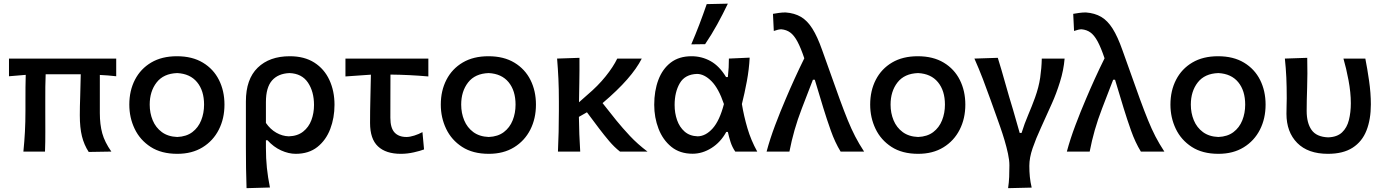

<svg xmlns="http://www.w3.org/2000/svg" viewBox="-20 -810 7395 1026"><path d="M105 0Q110.5 -54.5 113.2 -106Q116 -157.5 116 -219V-268Q116 -309.5 116.2 -344.2Q116.5 -379 117.5 -410L28 -402.5V-497H601V-402.5Q579 -405 557.2 -406.8Q535.5 -408.5 513.5 -409.5V-206Q513.5 -144.5 526.5 -97.5Q539.5 -50.5 575 0L454 2Q429 -36.5 417.8 -82.2Q406.5 -128 406.5 -194Q406.5 -240.5 408.5 -293.2Q410.5 -346 411.5 -413Q409 -413 406 -413H224Q222.5 -380.5 222.2 -346.5Q222 -312.5 222 -277.5V-214Q222 -156.5 222.2 -105.2Q222.5 -54 220.5 0Z M927.5 12Q842 12 785 -25Q728 -62 699.5 -121.8Q671 -181.5 671 -251Q671 -325.5 701.2 -384Q731.5 -442.5 788.2 -476Q845 -509.5 925.5 -509.5Q1007.5 -509.5 1064.2 -475.2Q1121 -441 1150.2 -382.5Q1179.5 -324 1179.5 -251Q1179.5 -176.5 1149.2 -117Q1119 -57.5 1062.5 -22.8Q1006 12 927.5 12ZM927 -78Q976 -80 1007.8 -104Q1039.5 -128 1055 -166.8Q1070.5 -205.5 1070.5 -251Q1070.5 -325.5 1033.2 -370.8Q996 -416 927 -419.5Q854 -417 817 -369.5Q780 -322 780 -251Q780 -206 796 -167.2Q812 -128.5 844.8 -104.2Q877.5 -80 927 -78Z M1297.5 195.5Q1295.5 141 1294.8 88.2Q1294 35.5 1294 -26V-268Q1294 -387 1357 -448.2Q1420 -509.5 1528.5 -509.5Q1606.5 -509.5 1659.8 -475.5Q1713 -441.5 1740.2 -382.5Q1767.5 -323.5 1767.5 -250Q1767.5 -180.5 1744.8 -120.8Q1722 -61 1676 -24.5Q1630 12 1560 12Q1522.5 12 1482.2 -6.2Q1442 -24.5 1409.5 -60.5H1401V-20.5Q1401 37 1406.2 87.2Q1411.5 137.5 1422.5 192ZM1523.5 -81.5Q1570 -83 1600 -106.8Q1630 -130.5 1644 -168Q1658 -205.5 1658 -249Q1658 -320.5 1625.5 -368.8Q1593 -417 1527 -419.5Q1466 -417 1433.5 -379.8Q1401 -342.5 1401 -264.5V-153Q1424.5 -119 1456.5 -100.8Q1488.5 -82.5 1523.5 -81.5Z M2122 12Q2042 12 1999.8 -27.8Q1957.5 -67.5 1957.5 -153Q1957.5 -218 1959.2 -282.2Q1961 -346.5 1962 -411L1826 -401.5V-497H2269V-401.5Q2218.5 -406 2167 -408.5Q2115.5 -411 2066.5 -411.5Q2066.5 -354 2066.2 -296.2Q2066 -238.5 2066 -180.5Q2066 -126.5 2088.2 -102.2Q2110.5 -78 2152 -78Q2170 -78 2193.8 -85.5Q2217.5 -93 2237.5 -104L2246 -11.5Q2227 -4 2191.8 4Q2156.5 12 2122 12Z M2592 12Q2506.5 12 2449.5 -25Q2392.5 -62 2364 -121.8Q2335.5 -181.5 2335.5 -251Q2335.5 -325.5 2365.8 -384Q2396 -442.5 2452.8 -476Q2509.5 -509.5 2590 -509.5Q2672 -509.5 2728.8 -475.2Q2785.5 -441 2814.8 -382.5Q2844 -324 2844 -251Q2844 -176.5 2813.8 -117Q2783.5 -57.5 2727 -22.8Q2670.5 12 2592 12ZM2591.5 -78Q2640.5 -80 2672.2 -104Q2704 -128 2719.5 -166.8Q2735 -205.5 2735 -251Q2735 -325.5 2697.8 -370.8Q2660.5 -416 2591.5 -419.5Q2518.5 -417 2481.5 -369.5Q2444.5 -322 2444.5 -251Q2444.5 -206 2460.5 -167.2Q2476.5 -128.5 2509.2 -104.2Q2542 -80 2591.5 -78Z M2961.5 0Q2964 -54.5 2965.2 -105.2Q2966.5 -156 2966.5 -218V-268Q2966.5 -335.5 2964 -388.8Q2961.5 -442 2957 -497L3076.5 -501Q3077 -432 3075.8 -371.5Q3074.5 -311 3074 -263.5L3117.5 -302Q3175.5 -351 3216.2 -401.8Q3257 -452.5 3278.5 -497H3409.5Q3382.5 -444 3331.5 -385.8Q3280.5 -327.5 3200 -259L3273.5 -166.5Q3306 -126.5 3346.2 -83.5Q3386.5 -40.5 3440 0H3293Q3262.5 -24 3235.2 -56.2Q3208 -88.5 3182.5 -122L3116.5 -210L3073.5 -185.5Q3074 -137 3075.8 -92.5Q3077.5 -48 3080.5 0Z M3681 11.5Q3613 11.5 3567.5 -25.5Q3522 -62.5 3499 -122.2Q3476 -182 3476 -250Q3476 -324 3498 -382.8Q3520 -441.5 3564.2 -475.5Q3608.5 -509.5 3675.5 -509.5Q3730.5 -509.5 3777.5 -483.2Q3824.5 -457 3860 -398H3869.5Q3872.5 -424.5 3873.8 -449.2Q3875 -474 3875 -497L3986 -502Q3983 -440.5 3971 -376Q3959 -311.5 3944.5 -254Q3955 -190 3974 -125.2Q3993 -60.5 4026.5 0H3909Q3892.5 -24 3883.8 -51.5Q3875 -79 3869.5 -105H3861Q3831 -50 3782.2 -19.2Q3733.5 11.5 3681 11.5ZM3708.5 -81.5Q3751.5 -82.5 3788.5 -124Q3825.5 -165.5 3848.5 -254Q3820 -338 3782 -376.2Q3744 -414.5 3705 -415Q3640.5 -413 3612.8 -365.5Q3585 -318 3585 -249Q3585 -206 3598 -168.5Q3611 -131 3638.2 -107Q3665.5 -83 3708.5 -81.5ZM3674 -573Q3697 -626.5 3717.5 -680.2Q3738 -734 3756.5 -788L3869.5 -790.5Q3843 -735 3812.8 -680Q3782.5 -625 3748 -574Z M4076.5 0Q4094.5 -67.5 4122.2 -141Q4150 -214.5 4179 -282Q4200.5 -333 4225.8 -388.5Q4251 -444 4278 -498.5Q4259 -555 4241.2 -588Q4223.5 -621 4203.2 -636Q4183 -651 4155 -653.5Q4140 -653.5 4115 -644.5L4110.5 -736Q4124.5 -738.5 4142.2 -741Q4160 -743.5 4178 -743.5Q4225.5 -740 4259.8 -720Q4294 -700 4321 -657.2Q4348 -614.5 4373.5 -542L4467 -280.5Q4491 -215 4510.2 -167.8Q4529.5 -120.5 4549.8 -81.2Q4570 -42 4597.5 0H4472Q4442 -49 4419.8 -111.8Q4397.5 -174.5 4379.5 -233.5L4334 -384H4324L4265 -231Q4242 -171.5 4225.8 -114.5Q4209.5 -57.5 4198.5 0Z M4886.5 12Q4801 12 4744 -25Q4687 -62 4658.5 -121.8Q4630 -181.5 4630 -251Q4630 -325.5 4660.2 -384Q4690.5 -442.5 4747.2 -476Q4804 -509.5 4884.5 -509.5Q4966.5 -509.5 5023.2 -475.2Q5080 -441 5109.2 -382.5Q5138.5 -324 5138.5 -251Q5138.5 -176.5 5108.2 -117Q5078 -57.5 5021.5 -22.8Q4965 12 4886.5 12ZM4886 -78Q4935 -80 4966.8 -104Q4998.5 -128 5014 -166.8Q5029.5 -205.5 5029.5 -251Q5029.5 -325.5 4992.2 -370.8Q4955 -416 4886 -419.5Q4813 -417 4776 -369.5Q4739 -322 4739 -251Q4739 -206 4755 -167.2Q4771 -128.5 4803.8 -104.2Q4836.5 -80 4886 -78Z M5367 195.5Q5371.5 165 5372.8 135.2Q5374 105.5 5374 73Q5374 46.5 5366.5 11.5Q5359 -23.5 5348 -60.5Q5337 -97.5 5325.2 -131Q5313.5 -164.5 5305 -188L5273.5 -276Q5254 -331 5232.5 -387Q5211 -443 5187 -497L5312 -501Q5331.5 -438.5 5352.2 -364.2Q5373 -290 5393.5 -223.5L5429 -99.5H5439Q5454.5 -149.5 5474.5 -196.2Q5494.5 -243 5511 -288.5Q5531 -344 5538.5 -395Q5546 -446 5547 -497H5669Q5664 -435.5 5644.2 -372.2Q5624.5 -309 5601 -257Q5570.5 -188 5543 -128.5Q5515.5 -69 5498 -18Q5480.5 33 5480.5 76Q5480.5 107 5483.2 134.8Q5486 162.5 5493 192.5Z M5681 0Q5699 -67.5 5726.8 -141Q5754.5 -214.5 5783.5 -282Q5805 -333 5830.2 -388.5Q5855.5 -444 5882.5 -498.5Q5863.5 -555 5845.8 -588Q5828 -621 5807.8 -636Q5787.5 -651 5759.5 -653.5Q5744.5 -653.5 5719.5 -644.5L5715 -736Q5729 -738.5 5746.8 -741Q5764.5 -743.5 5782.5 -743.5Q5830 -740 5864.2 -720Q5898.5 -700 5925.5 -657.2Q5952.5 -614.5 5978 -542L6071.5 -280.5Q6095.5 -215 6114.8 -167.8Q6134 -120.5 6154.2 -81.2Q6174.5 -42 6202 0H6076.5Q6046.5 -49 6024.2 -111.8Q6002 -174.5 5984 -233.5L5938.5 -384H5928.5L5869.5 -231Q5846.5 -171.5 5830.2 -114.5Q5814 -57.5 5803 0Z M6491 12Q6405.5 12 6348.5 -25Q6291.5 -62 6263 -121.8Q6234.5 -181.5 6234.5 -251Q6234.5 -325.5 6264.8 -384Q6295 -442.5 6351.8 -476Q6408.5 -509.5 6489 -509.5Q6571 -509.5 6627.8 -475.2Q6684.5 -441 6713.8 -382.5Q6743 -324 6743 -251Q6743 -176.5 6712.8 -117Q6682.5 -57.5 6626 -22.8Q6569.5 12 6491 12ZM6490.5 -78Q6539.5 -80 6571.2 -104Q6603 -128 6618.5 -166.8Q6634 -205.5 6634 -251Q6634 -325.5 6596.8 -370.8Q6559.5 -416 6490.5 -419.5Q6417.5 -417 6380.5 -369.5Q6343.5 -322 6343.5 -251Q6343.5 -206 6359.5 -167.2Q6375.5 -128.5 6408.2 -104.2Q6441 -80 6490.5 -78Z M7076 12Q6969.5 12 6912 -46.2Q6854.5 -104.5 6854.5 -202Q6854.5 -226.5 6855.2 -246Q6856 -265.5 6856 -284Q6856 -346.5 6853.8 -396Q6851.5 -445.5 6846 -497L6965.5 -501Q6967.5 -414 6965 -341.2Q6962.5 -268.5 6962.5 -217.5Q6962.5 -152.5 6988.8 -115.5Q7015 -78.5 7077 -76Q7125 -77.5 7151.5 -102.5Q7178 -127.5 7188.2 -168.5Q7198.5 -209.5 7198.5 -258.5Q7198.5 -315.5 7186.2 -380.8Q7174 -446 7159 -497H7276Q7286.5 -444.5 7296 -378.5Q7305.5 -312.5 7305.5 -252.5Q7305.5 -172 7282.2 -112.8Q7259 -53.5 7208.2 -20.8Q7157.5 12 7076 12Z"/></svg>

Font: Commissioner Flair Medium
Style: Regular
Weight: 500
Designer: Kostas Bartsokas
Foundry: Kostas Bartsokas
Version: Version 1.000; ttfautohint (v1.8.3)